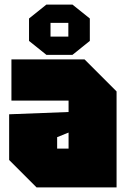

<svg xmlns="http://www.w3.org/2000/svg" viewBox="-20 -820 560 840"><path d="M20 -120V-320L280 -330V-380H30V-560H350L490 -420V0H140ZM230 -220V-170H280V-240ZM107 -641V-739L183 -800H297L373 -739V-641L297 -580H183ZM201 -660H279V-720H201Z"/></svg>

Font: Tektur Condensed Black
Style: Regular
Weight: 900
Width: 3
Designer: Adam Jagosz
Foundry: Adam Jagosz
Version: Version 1.005;gftools[0.9.30]